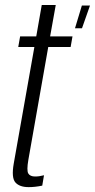

<svg xmlns="http://www.w3.org/2000/svg" viewBox="-20 -743 380 768"><path d="M94.5 5.5Q58.5 5.5 41.8 -13Q25 -31.5 35 -89L117.5 -555H53L60.5 -597.5H125L147 -723H203L180.5 -597.5H270L262.5 -555H173L93.5 -104Q86 -61 93.2 -49Q100.5 -37 120.5 -37Q137.5 -37 156 -42L149 -0.5Q120.5 5.5 94.5 5.5ZM280 -630 307.5 -721H340L308 -630Z"/></svg>

Font: Anybody Condensed Light
Style: Italic
Weight: 300
Width: 3
Italic angle: -10°
Designer: Tyler Finck
Foundry: Etcetera Type Company
Version: Version 1.010; ttfautohint (v1.8.3) -l 8 -r 50 -G 200 -x 14 